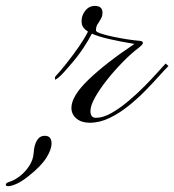

<svg xmlns="http://www.w3.org/2000/svg" viewBox="-169 -412 587 646"><path d="M132.8 1Q105.5 1 88.4 -12.9Q71.3 -26.9 71.3 -49.3Q71.3 -88.4 128.4 -143.6Q185.5 -198.7 283.2 -264.2Q233.4 -272.5 197.5 -280.8Q161.6 -289.1 140.1 -298.8Q130.4 -279.3 111.8 -251Q93.3 -222.7 64.5 -189.9Q44.9 -167 35.2 -157.7Q25.4 -148.4 21.7 -146.7Q18.1 -145 17.6 -144Q16.1 -143.6 15.9 -147Q15.6 -150.4 16.1 -152.3Q16.1 -154.3 23.4 -161.6Q30.8 -168.9 54.2 -198.2Q78.6 -229 97.7 -256.8Q116.7 -284.7 127 -305.7Q109.4 -316.9 106.4 -330.6Q102.5 -354 115.7 -373Q128.9 -392.1 149.9 -392.1Q175.8 -392.1 175.8 -369.6Q175.8 -358.4 171.4 -350.6Q167 -342.8 162.6 -335.4Q153.8 -325.2 153.8 -309.6Q153.8 -304.7 170.7 -299.1Q187.5 -293.5 212.2 -288.3Q236.8 -283.2 260.7 -279.5Q284.7 -275.9 298.3 -274.9Q307.6 -274.4 309.8 -271.7Q312 -269 312 -267.6Q312 -262.7 297.9 -251.5Q271 -231 242.7 -201.9Q214.4 -172.9 189.9 -141.8Q165.5 -110.8 150.4 -83.5Q135.3 -56.2 135.3 -38.6Q135.3 -15.6 153.8 -15.6Q177.7 -15.6 206.1 -31.7Q234.4 -47.9 263.4 -72.3Q292.5 -96.7 318.1 -122.8Q343.8 -148.9 362.3 -169.7Q380.9 -190.4 388.2 -198.2L397.9 -189.9Q387.2 -179.7 367.4 -157.5Q347.7 -135.3 321.3 -108.2Q294.9 -81.1 263.9 -56.2Q232.9 -31.2 199.7 -15.1Q166.5 1 132.8 1ZM-142.1 214.4Q-149.4 214.4 -149.4 209.5Q-149.4 207 -147.2 204.6Q-145 202.1 -137.2 199.7Q-119.6 194.3 -101.3 179.9Q-83 165.5 -70.1 145.3Q-57.1 125 -55.7 102.1Q-54.2 76.7 -44.9 60.8Q-35.6 44.9 -18.1 44.9Q4.4 44.9 4.4 70.8Q4.4 91.3 -13.2 119.1Q-30.8 147 -71.3 179.2Q-94.7 198.2 -112.8 206.3Q-130.9 214.4 -142.1 214.4Z"/></svg>

Font: Pinyon Script
Style: Regular
Weight: 400
Designer: Nicole Fally, Eben Sorkin
Foundry: Sorkin Type Co.
Version: Version 1.008; ttfautohint (v1.8.4.7-5d5b)